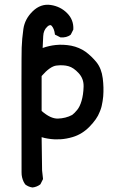

<svg xmlns="http://www.w3.org/2000/svg" viewBox="-20 -660 540 822"><path d="M118.7 142.6Q101.1 140.1 87.9 129.4L87.4 128.9L86.9 127.9Q84 123.5 81.5 118.9Q79.1 114.3 77.4 109.1Q75.7 104 74.5 99.1Q73.2 94.2 72.8 88.9Q72.3 83.5 72.3 78.1Q71.3 -417 72.8 -455.6Q74.2 -494.6 80.1 -536.1Q86.4 -579.1 120.1 -611.8Q154.3 -645 197.3 -638.7Q239.3 -632.3 267.6 -603.5Q281.7 -589.4 288.3 -572Q294.9 -554.7 293.9 -534.7V-533.7L293.5 -532.7L283.7 -513.2L282.7 -511.7L281.7 -510.7Q264.6 -498 239.7 -500H238.8L237.8 -500.5L218.3 -510.3L215.3 -511.7L214.8 -515.1Q213.4 -525.9 210.2 -534.2Q207 -542.5 202.1 -548.3Q200.2 -550.8 198.5 -551.8Q196.8 -552.7 194.3 -552.5Q191.9 -552.2 188.7 -550.5Q185.5 -548.8 181.6 -544.9Q173.8 -537.6 169.7 -527.8Q165.5 -518.1 165 -504.9Q164.1 -480.5 162.6 -454.6Q190.4 -464.4 218.3 -467.3Q250 -470.7 284.7 -464.4Q302.2 -460.9 317.6 -454.3Q333 -447.8 346.2 -438.5Q372.1 -419.4 393.1 -393.6Q414.6 -366.7 419.9 -324.7Q422.4 -304.7 422.9 -285.4Q423.3 -266.1 421.9 -247.6Q421.4 -243.7 420.9 -239.5Q420.4 -235.4 419.9 -231.4Q419.4 -227.5 418.7 -223.6Q418 -219.7 417.2 -216.1Q416.5 -212.4 415.8 -208.7Q415 -205.1 414.1 -201.4Q413.1 -197.8 411.9 -194.3Q410.6 -190.9 409.4 -187.3Q408.2 -183.6 406.7 -180.7Q400.9 -165 389.9 -149.4Q378.9 -133.8 363.8 -118.2Q332 -85.4 291 -73.2Q277.8 -69.3 264.6 -66.9Q251.5 -64.5 238.8 -63.7Q226.1 -63 213.4 -63.5Q205.6 -64 198.2 -64.7Q190.9 -65.4 184.1 -66.7Q177.2 -67.9 170.7 -69.3Q164.1 -70.8 158.2 -72.8L160.2 69.8L164.1 105V106.4L163.6 107.9L153.8 127.4L152.8 128.9L151.9 129.9Q144.5 135.3 136.5 138.4Q128.4 141.6 119.6 142.6H119.1ZM289.1 -168Q293.9 -171.9 299.3 -177Q304.7 -182.1 310.5 -189.5Q321.8 -203.1 329.1 -228Q333 -241.2 335.2 -256.3Q337.4 -271.5 337.9 -289.1Q338.9 -322.8 316.9 -346.7Q294.9 -370.6 273.4 -376.5Q251.5 -382.8 222.2 -379.4Q194.8 -376.5 158.2 -334.5V-185.1Q196.3 -151.4 228 -152.3Q244.1 -152.8 259.8 -156.7Q275.4 -160.6 289.1 -168Z"/></svg>

Font: NaikaiFont
Style: SemiBold
Weight: 600
Version: Version 1.89